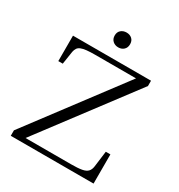

<svg xmlns="http://www.w3.org/2000/svg" viewBox="-205 -1023 1076 1157"><g transform="rotate(30 333.5 -444.0)"><path d="M240 -677Q205 -677 181 -674.5Q157 -672 142.5 -666Q128 -660 121 -649.5Q114 -639 111 -624L97 -533H66V-710H609V-673L111 -12L84 -33H443Q491 -33 518 -38Q545 -43 557.5 -56.5Q570 -70 573 -94L587 -203H619V0H43V-38L535 -692L560 -677ZM337 -785Q314 -785 298.5 -799Q283 -813 283 -837Q283 -861 298.5 -874.5Q314 -888 337 -888Q360 -888 375 -874.5Q390 -861 390 -837Q390 -813 375 -799Q360 -785 337 -785Z"/></g></svg>

Font: Roboto Serif 120pt Expanded Light
Style: Regular
Weight: 300
Width: 7
Designer: Greg Gazdowicz
Foundry: Commercial Type
Version: Version 1.008